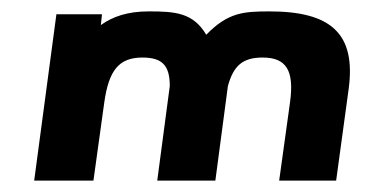

<svg xmlns="http://www.w3.org/2000/svg" viewBox="-20 -317 649 337"><path d="M144 0 163 -137C171 -194 189 -216 230 -216C265 -216 278 -202 278 -166L256 0H358L380 -166C390 -202 406 -216 441 -216C482 -216 497 -194 489 -137L470 0H570L592 -161C605 -258 561 -297 453 -297C407 -297 380 -295 342 -256C319 -295 287 -297 241 -297C204 -297 178 -288 157 -273L159 -292H79L40 0Z"/></svg>

Font: Hussar Tani
Style: Kurs
Weight: 700
Foundry: Cannot Into Space Fonts
Version: Version 0.92